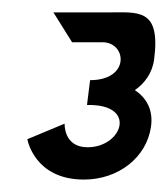

<svg xmlns="http://www.w3.org/2000/svg" viewBox="-20 -285 270 309"><path d="M121 -48C82 -48 84 -86 84 -86L24 -61C24 -61 35 4 115 4C171 4 216 -32 223 -81C227 -109 215 -128 197 -140C212 -150 225 -167 228 -189C239 -273 202 -265 152 -265H66L96 -217H145C184 -217 190 -156 125 -156L120 -116C202 -118 177 -48 121 -48Z"/></svg>

Font: Hussar Tani
Style: DwaKurs
Weight: 700
Foundry: Cannot Into Space Fonts
Version: Version 0.92